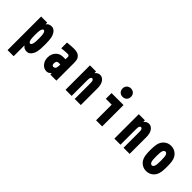

<svg xmlns="http://www.w3.org/2000/svg" viewBox="147 -2184 3707 3707"><g transform="rotate(45 2000.0 -331.0)"><path d="M447.3 -677.1Q496.7 -677.1 534.8 -636.4Q572.9 -595.7 590.5 -522.8Q604.2 -464.2 604.2 -333.3Q604.2 -202.5 590.5 -143.9Q572.9 -71 534.8 -30.3Q496.7 10.4 447.3 10.4Q371.7 10.4 338.5 -42.3H333.3V250H166.7V-666.7H333.3V-624.3H338.5Q371.7 -677.1 447.3 -677.1ZM339.8 -451.2Q333.3 -416 333.3 -333.3Q333.3 -250.7 339.8 -215.5Q345.1 -185.5 356.8 -165.7Q368.5 -145.8 385.4 -145.8Q402.3 -145.8 414.1 -165.7Q425.8 -185.5 431 -215.5Q437.5 -250.7 437.5 -333.3Q437.5 -416 431 -451.2Q425.8 -481.1 414.1 -501Q402.3 -520.8 385.4 -520.8Q368.5 -520.8 356.8 -501Q345.1 -481.1 339.8 -451.2Z M1083.3 -274.1H1039.1Q1007.2 -274.1 993.2 -255.5Q979.2 -237 979.2 -197.3Q979.2 -175.1 989.6 -160.5Q1000 -145.8 1019.5 -145.8Q1041.7 -145.8 1055.7 -156.9Q1069.7 -168 1075.2 -188.5Q1080.7 -209 1082 -223.3Q1083.3 -237.6 1083.3 -259.1ZM1062.5 -677.1Q1118.5 -677.1 1160.8 -659.8Q1203.1 -642.6 1230.5 -594.4Q1250 -559.9 1250 -487.6V0H1083.3V-34.5H1076.8Q1040.4 10.4 984.4 10.4Q915.4 10.4 863.9 -48.8Q812.5 -108.1 812.5 -196Q812.5 -291.7 869.8 -353.5Q890.6 -375.7 914.4 -389.6Q938.2 -403.6 963.2 -408.9Q988.3 -414.1 1003.6 -415.4Q1018.9 -416.7 1040.4 -416.7H1083.3V-484.4Q1083.3 -497.4 1072.3 -508.8Q1061.2 -520.2 1043.6 -520.2Q983.7 -520.2 875 -507.8V-664.7Q982.4 -677.1 1062.5 -677.1Z M1770.2 -677.1Q1839.8 -677.1 1882.8 -607.4Q1898.4 -581.4 1906.6 -547.5Q1914.7 -513.7 1915.7 -491.2Q1916.7 -468.8 1916.7 -427.7V0H1750V-427.7Q1750 -480.5 1740.2 -498.7Q1727.9 -520.8 1708.3 -520.8Q1688.8 -520.8 1676.4 -498.7Q1666.7 -480.5 1666.7 -427.7V0H1500V-666.7H1666.7V-626.3H1671.2Q1689.5 -649.7 1716.1 -663.4Q1742.8 -677.1 1770.2 -677.1Z M2333.3 0V-427.1H2173.2V-583.3H2500V0ZM2292 -879.9Q2324.2 -912.1 2375 -912.1Q2425.8 -912.1 2458 -879.9Q2490.2 -847.7 2490.2 -796.9Q2490.2 -746.1 2458 -713.9Q2425.8 -681.6 2375 -681.6Q2324.2 -681.6 2292 -713.9Q2259.8 -746.1 2259.8 -796.9Q2259.8 -847.7 2292 -879.9Z M3103.5 -677.1Q3173.2 -677.1 3216.1 -607.4Q3231.8 -581.4 3239.9 -547.5Q3248 -513.7 3249 -491.2Q3250 -468.8 3250 -427.7V0H3083.3V-427.7Q3083.3 -480.5 3073.6 -498.7Q3061.2 -520.8 3041.7 -520.8Q3022.1 -520.8 3009.8 -498.7Q3000 -480.5 3000 -427.7V0H2833.3V-666.7H3000V-626.3H3004.6Q3022.8 -649.7 3049.5 -663.4Q3076.2 -677.1 3103.5 -677.1Z M3895.2 -572.9Q3920.6 -531.2 3929 -474.3Q3937.5 -417.3 3937.5 -333.3Q3937.5 -249.3 3929 -192.4Q3920.6 -135.4 3895.2 -93.8Q3864.6 -44.9 3816.7 -17.3Q3768.9 10.4 3708.3 10.4Q3647.8 10.4 3599.9 -17.3Q3552.1 -44.9 3521.5 -93.8Q3496.1 -135.4 3487.6 -192.4Q3479.2 -249.3 3479.2 -333.3Q3479.2 -417.3 3487.6 -474.3Q3496.1 -531.2 3521.5 -572.9Q3552.1 -621.7 3599.9 -649.4Q3647.8 -677.1 3708.3 -677.1Q3768.9 -677.1 3816.7 -649.4Q3864.6 -621.7 3895.2 -572.9ZM3658.9 -475.9Q3645.8 -440.1 3645.8 -333.3Q3645.8 -226.6 3658.9 -190.8Q3675.1 -145.8 3708.3 -145.8Q3741.5 -145.8 3757.8 -190.8Q3770.8 -226.6 3770.8 -333.3Q3770.8 -440.1 3757.8 -475.9Q3741.5 -520.8 3708.3 -520.8Q3675.1 -520.8 3658.9 -475.9Z"/></g></svg>

Font: TypoPRO Monoid
Style: Bold
Weight: 700
Width: 4
Monospace: yes
Designer: Andreas Larsen (@larsenwork)
Version: Version 0.61